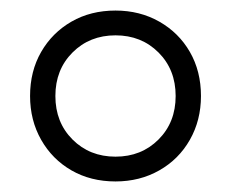

<svg xmlns="http://www.w3.org/2000/svg" viewBox="-20 -640 439 364"><path d="M199 -296Q152 -296 115.5 -317Q79 -338 58 -375Q37 -412 37 -458Q37 -505 58 -541.5Q79 -578 115.5 -599Q152 -620 199 -620Q245 -620 282 -599Q319 -578 340 -541.5Q361 -505 361 -458Q361 -412 340 -375Q319 -338 282 -317Q245 -296 199 -296ZM199 -343Q248 -343 280.5 -375.5Q313 -408 313 -458Q313 -508 280.5 -540.5Q248 -573 199 -573Q150 -573 117.5 -540.5Q85 -508 85 -458Q85 -408 117.5 -375.5Q150 -343 199 -343Z"/></svg>

Font: Piazzolla SC Medium
Style: Regular
Weight: 500
Designer: Juan Pablo del Peral
Foundry: Huerta Tipografica
Version: Version 1.330